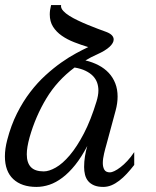

<svg xmlns="http://www.w3.org/2000/svg" viewBox="-22 -736 623 767"><path d="M402.8 -157.2Q400.9 -150.4 398.4 -141.4Q396 -132.3 393.8 -122.8Q391.6 -113.3 390.1 -103.3Q388.7 -93.3 388.7 -84.5Q388.7 -68.8 394.8 -58.1Q400.9 -47.4 417.5 -47.4Q423.8 -47.4 434.8 -52.5Q445.8 -57.6 459.2 -67.9Q472.7 -78.1 486.8 -93.3Q501 -108.4 514.2 -128.4V-77.1Q499.5 -58.1 484.6 -42Q469.7 -25.9 454.3 -14.2Q439 -2.4 423.1 4.2Q407.2 10.7 390.6 10.7Q368.7 10.7 353.8 4.4Q338.9 -2 330.1 -12.7Q321.3 -23.4 317.6 -38.1Q314 -52.7 314 -68.8Q314 -89.8 317.4 -111.6Q320.8 -133.3 326.7 -152.8Q303.2 -107.9 278.3 -76.9Q253.4 -45.9 227.5 -26.4Q201.7 -6.8 175.5 2Q149.4 10.7 123.5 10.7Q64.5 10.7 31 -20.5Q-2.4 -51.8 -2.4 -111.3Q-2.4 -141.6 6.8 -176.8Q22 -235.4 45.9 -283Q69.8 -330.6 98.9 -368.4Q127.9 -406.2 159.9 -435.3Q191.9 -464.4 222.7 -486.1Q253.4 -507.8 281.5 -522.9Q309.6 -538.1 330.6 -547.9Q301.8 -556.6 274.2 -567.4Q246.6 -578.1 224.9 -593.3Q203.1 -608.4 189.9 -629.2Q176.8 -649.9 176.8 -678.7Q176.8 -695.3 182.1 -715.8H222.2Q221.7 -714.4 221.7 -711.9Q221.7 -702.1 231 -692.1Q240.2 -682.1 255.4 -672.6Q270.5 -663.1 289.6 -654.1Q308.6 -645 328.9 -636.7Q349.1 -628.4 368.4 -621.1Q387.7 -613.8 402.8 -608.4Q432.1 -597.2 432.1 -578.1Q432.1 -564.5 415.8 -549.1Q399.4 -533.7 365.7 -518.6Q353.5 -513.2 342 -507.3Q330.6 -501.5 319.3 -494.6Q348.1 -487.8 371.8 -475.3Q395.5 -462.9 412.4 -444.8Q429.2 -426.8 438.5 -403.1Q447.8 -379.4 447.8 -350.1Q447.8 -323.7 439.9 -294.4ZM96.2 -187.5Q85 -147 85 -119.6Q85 -85.9 101.3 -68.6Q117.7 -51.3 152.8 -51.3Q173.8 -51.3 200.9 -66.7Q228 -82 256.6 -115.7Q285.2 -149.4 313 -202.6Q340.8 -255.9 363.8 -331.5Q367.2 -342.8 369.1 -353.5Q371.1 -364.3 371.1 -374.5Q371.1 -391.1 366 -405.8Q360.8 -420.4 349.4 -432.4Q337.9 -444.3 319.8 -453.1Q301.8 -461.9 275.9 -466.3Q206.5 -414.6 163.3 -343Q120.1 -271.5 96.2 -187.5Z"/></svg>

Font: Arian AMU Serif
Style: Italic
Weight: 400
Italic angle: -15°
Designer: Ruben Hakobyan (Tarumian)
Foundry: Ruben Hakobyan (Tarumian)
Version: Version 1.002